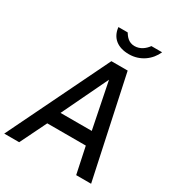

<svg xmlns="http://www.w3.org/2000/svg" viewBox="-233 -1089 1130 1225"><g transform="rotate(30 331.5 -476.5)"><path d="M96 0 191 -194H475L516 0H626L467 -742H347L-14 0ZM520 -953C500 -925 468 -899 426 -899C381 -899 360 -930 345 -953H277C285 -877 338 -836 421 -836C505 -836 570 -887 599 -953ZM393 -632 461 -294H231Z"/></g></svg>

Font: Cheyenne Sans Medium
Style: Italic
Weight: 500
Italic angle: -8.13011°
Designer: The Public Sans project authors (U.S. Web Design System), Libre Franklin designed by Pablo Impallari and Rodrigo Fuenzal
Foundry: The Cheyenne Sans Project Authors
Version: Version 2.007